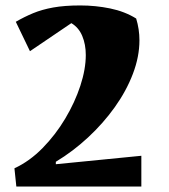

<svg xmlns="http://www.w3.org/2000/svg" viewBox="-20 -685 619 705"><path d="M40 0 33 -67Q89 -93 136.5 -141.5Q184 -190 219.5 -249.5Q255 -309 275 -370Q295 -431 295 -483Q295 -522 282 -553Q269 -584 242 -600L90 -497L38 -605Q69 -623 101.5 -636.5Q134 -650 175.5 -657.5Q217 -665 275 -665Q331 -665 384.5 -654Q438 -643 480 -617Q492 -578 492 -537Q492 -477 468 -414Q444 -351 401.5 -291.5Q359 -232 303.5 -180.5Q248 -129 185 -91V-82L499 -113V0Z"/></svg>

Font: Joti One
Style: Regular
Weight: 400
Designer: Eduardo Rodriguez Tunni
Foundry: Eduardo Rodriguez Tunni
Version: Version 1.002; ttfautohint (v1.8.4.7-5d5b);gftools[0.9.24]